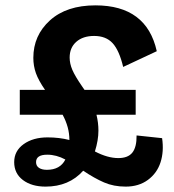

<svg xmlns="http://www.w3.org/2000/svg" viewBox="-20 -690 654 720"><path d="M488.8 -353V-259.8H341.8Q349.1 -229.5 349.1 -200.2Q349.1 -164.1 335.9 -122.1Q383.3 -97.2 423.8 -97.2Q460 -97.2 476.3 -117.7Q492.7 -138.2 492.2 -182.1L587.9 -171.9Q595.2 -122.1 582 -81.3Q568.8 -40.5 534.7 -15.4Q500.5 9.8 451.2 9.8Q406.2 9.8 370.1 -5.9Q334 -21.5 292 -49.8Q238.8 9.8 150.9 9.8Q98.6 9.8 65.9 -14.9Q33.2 -39.6 33.2 -82Q33.2 -124 68.6 -149.4Q104 -174.8 158.2 -174.8Q202.1 -174.8 240.2 -165V-166Q240.2 -212.9 214.8 -259.8H54.2V-353H148.9Q124.5 -388.2 114.7 -415.5Q105 -442.9 105 -473.1Q105 -557.1 167.2 -613.5Q229.5 -669.9 337.9 -669.9Q529.8 -669.9 567.9 -498L441.9 -439Q427.2 -501 402.3 -528.1Q377.4 -555.2 333 -555.2Q291 -555.2 266.1 -533.2Q241.2 -511.2 241.2 -474.1Q241.2 -451.7 251.2 -428.2Q261.2 -404.8 287.1 -367.2L296.9 -353ZM115.2 -82Q115.2 -67.9 126.2 -60.5Q137.2 -53.2 155.8 -53.2Q205.6 -53.2 225.1 -91.8Q191.4 -109.9 157.2 -109.9Q115.2 -109.9 115.2 -82Z"/></svg>

Font: Human Sans
Style: Bold
Weight: 700
Designer: Tim Radville
Foundry: Continuum
Version: Version 1.000;FEAKit 1.0